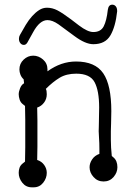

<svg xmlns="http://www.w3.org/2000/svg" viewBox="-20 -777 582 821"><path d="M180 -374Q180 -354 168.5 -338.5Q157 -323 139 -317Q140 -289 140 -262Q140 -235 140 -206Q140 -178 140 -150Q140 -122 139 -93Q158 -87 169 -71.5Q180 -56 180 -38Q180 -15 164.5 4.5Q149 24 124 24H116Q91 24 75.5 4.5Q60 -15 60 -38Q60 -49 63.5 -59.5Q67 -70 77 -78L87 -86Q88 -117 88 -147Q88 -177 88 -207Q88 -236 88 -265.5Q88 -295 87 -324L77 -332Q68 -339 64 -351Q60 -363 60 -374Q60 -385 66 -400Q72 -415 83 -421L81 -438Q72 -446 67.5 -457.5Q63 -469 63 -480Q63 -505 81 -522Q99 -539 122 -539Q145 -539 164 -522.5Q183 -506 183 -480V-472Q241 -514 305 -514Q387 -514 421.5 -463.5Q456 -413 456 -302Q456 -275 455 -249.5Q454 -224 454 -216Q454 -208 454 -178Q454 -148 458 -110L465 -104Q482 -90 482 -62Q482 -39 465.5 -20Q449 -1 423 -1Q397 -1 380 -20Q363 -39 363 -62Q363 -79 374 -95.5Q385 -112 405 -119V-140Q405 -167 403.5 -186Q402 -205 402 -216Q402 -222 402.5 -233.5Q403 -245 403 -259.5Q403 -274 403.5 -289Q404 -304 404 -317Q404 -389 384.5 -425.5Q365 -462 306 -462Q264 -462 235 -444.5Q206 -427 176 -397Q180 -390 180 -374ZM65 -627Q77 -649 90 -670.5Q103 -692 117.5 -708Q132 -724 147.5 -734Q163 -744 181 -744Q204 -744 226 -732.5Q248 -721 284 -694L318 -668Q355 -640 379 -640Q411 -640 423.5 -664.5Q436 -689 441 -735Q444 -757 460 -757Q469 -757 475 -750Q481 -743 481 -729Q474 -663 452 -625.5Q430 -588 379 -588Q345 -588 298 -623L230 -673Q204 -691 183 -691Q150 -691 122 -640L97 -595Q91 -585 82 -585Q73 -585 67 -592.5Q61 -600 61 -611Q61 -620 65 -627Z"/></svg>

Font: Nelagoney
Style: Regular
Weight: 400
Designer: Kanati
Foundry: Kanati and Michael Everson
Version: Version 2.000